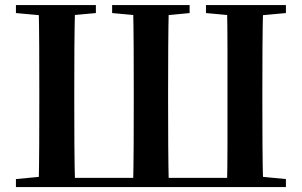

<svg xmlns="http://www.w3.org/2000/svg" viewBox="-20 -761 1228 781"><path d="M137.2 0Q139.2 -86.6 139.5 -173.9Q139.9 -261.2 139.9 -349.5V-392.8Q139.9 -481 139.5 -568.3Q139.2 -655.6 137.2 -740.5H285.6Q283.1 -654.1 282.6 -567.4Q282.1 -480.6 282.1 -392.1V-349.5Q282.1 -259 282.6 -172.1Q283.1 -85.2 285.6 0ZM521.3 0Q523.3 -86.6 523.7 -173.9Q524.1 -261.2 524.1 -349.5V-392.1Q524.1 -481 523.7 -568.3Q523.3 -655.6 521.3 -740.5H666.8Q664.8 -654.9 664.3 -567.9Q663.8 -481 663.8 -392.8V-349.5Q663.8 -259 664.3 -172.1Q664.8 -85.2 666.8 0ZM903.3 0Q905.3 -85.2 905.3 -172.1Q905.3 -259 905.3 -349.5V-392.1Q905.3 -480.6 905.3 -567.4Q905.3 -654.1 903.3 -740.5H1050.6Q1048.2 -655.6 1047.7 -568.3Q1047.2 -481 1047.2 -392.8V-349.5Q1047.2 -261.2 1047.7 -173.9Q1048.2 -86.6 1050.6 0ZM44.8 -707.9V-740.5H370V-707.9L221.3 -694.2H193.8ZM436.1 -707.9V-740.5H751.3V-707.9L610.1 -694.2H584.1ZM817.8 -707.9V-740.5H1143V-707.9L994 -694.2H966.5ZM44.8 0V-32.6L198.2 -47.3H211.1V0ZM976.5 0V-47.3H990.3L1143 -32.6V0ZM211.1 0V-37.6H976.5V0Z"/></svg>

Font: Noto Serif SC
Style: Regular
Weight: 200
Designer: Ryoko NISHIZUKA 西塚涼子 (kana & ideographs); Frank Grießhammer (Latin, Greek & Cyrillic); Wenlong ZHANG 张文龙 (bopomofo); San
Foundry: Adobe
Version: Version 2.001;hotconv 1.1.0;makeotfexe 2.6.0